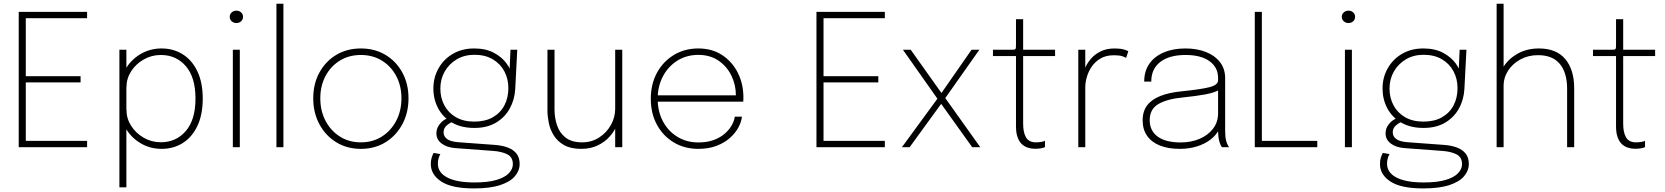

<svg xmlns="http://www.w3.org/2000/svg" viewBox="-20 -802 9070 1046"><path d="M103 -703 120.5 -724V-372.5L108.5 -387H419V-353H108.5L120.5 -367.5V-13.5L103 -34.5H454.5V0H82V-737.5H454.5V-703Z M630.5 218.5V-531H668.5V218.5ZM860 9Q799.5 9 749.2 -19.8Q699 -48.5 668.8 -96.8Q638.5 -145 638.5 -202.5Q638.5 -203.5 638.5 -204.5Q638.5 -205.5 638.5 -206.5L669 -207Q669 -206.5 669 -205.2Q669 -204 669 -203Q669 -156 694.8 -116Q720.5 -76 763.2 -51.5Q806 -27 856 -27Q939.5 -27 992.2 -88.2Q1045 -149.5 1045 -265Q1045 -380.5 992.5 -441.5Q940 -502.5 856 -502.5Q806 -502.5 763.2 -478.2Q720.5 -454 694.8 -414.2Q669 -374.5 669 -327L638.5 -327.5Q638.5 -386 668.8 -433.5Q699 -481 749.2 -509.5Q799.5 -538 860 -538Q925 -538 975.8 -506Q1026.5 -474 1055.5 -413Q1084.5 -352 1084.5 -265Q1084.5 -177.5 1055.5 -116.2Q1026.5 -55 976 -23Q925.5 9 860 9Z M1248.5 0V-531H1286.5V0ZM1268 -676.5Q1253 -676.5 1242.2 -686Q1231.5 -695.5 1231.5 -710.5Q1231.5 -725 1242.2 -734.5Q1253 -744 1268 -744Q1283 -744 1293.5 -734.5Q1304 -725 1304 -710.5Q1304 -695.5 1293.5 -686Q1283 -676.5 1268 -676.5Z M1524 -781.5V0H1486V-781.5Z M1946 9Q1870 9 1811.5 -27.2Q1753 -63.5 1719.8 -125.8Q1686.5 -188 1686.5 -266.5Q1686.5 -345 1719.8 -406.2Q1753 -467.5 1811.5 -502.8Q1870 -538 1946 -538Q2022 -538 2080.5 -502.8Q2139 -467.5 2172.2 -406.2Q2205.5 -345 2205.5 -266.5Q2205.5 -188 2172.2 -125.8Q2139 -63.5 2080.5 -27.2Q2022 9 1946 9ZM1946 -26.5Q2010.5 -26.5 2060.2 -58Q2110 -89.5 2138.5 -143.8Q2167 -198 2167 -266.5Q2167 -334.5 2138.5 -388Q2110 -441.5 2060.2 -472Q2010.5 -502.5 1946 -502.5Q1881.5 -502.5 1831.8 -472Q1782 -441.5 1753.5 -388Q1725 -334.5 1725 -266.5Q1725 -198 1753.5 -143.8Q1782 -89.5 1831.8 -58Q1881.5 -26.5 1946 -26.5Z M2677.5 -12.5Q2716.5 -9.5 2746.5 1.8Q2776.5 13 2793.8 34.8Q2811 56.5 2811 91Q2811 127.5 2785.2 158Q2759.5 188.5 2704.5 206.5Q2649.5 224.5 2562 224.5Q2441.5 224.5 2384.2 187Q2327 149.5 2327 92Q2327 71 2332 55.8Q2337 40.5 2342.5 31L2379 37.5Q2374.5 44.5 2370 58.2Q2365.5 72 2365.5 90Q2365.5 138.5 2417 165.2Q2468.5 192 2565.5 192Q2639.5 192 2685.5 178Q2731.5 164 2752.8 141.2Q2774 118.5 2774 92.5Q2774 53.5 2742.8 38.2Q2711.5 23 2664.5 20L2462 5Q2414.5 1.5 2386 -20Q2357.5 -41.5 2357.5 -75.5Q2357.5 -97.5 2368.2 -115Q2379 -132.5 2393.5 -143.8Q2408 -155 2420 -157L2452 -140Q2437 -137 2416.8 -121.2Q2396.5 -105.5 2396.5 -81Q2396.5 -59.5 2415 -45Q2433.5 -30.5 2479.5 -27ZM2761 -531H2798L2787 -318.5Q2784 -259.5 2757.2 -211Q2730.5 -162.5 2682 -133.8Q2633.5 -105 2564.5 -105Q2493 -105 2443 -134Q2393 -163 2367 -212Q2341 -261 2341 -320Q2341 -379.5 2368.8 -429.2Q2396.5 -479 2446.8 -508.5Q2497 -538 2563.5 -538Q2627 -538 2671 -514.2Q2715 -490.5 2739.5 -456.5Q2764 -422.5 2768.5 -391.5L2755 -393.5ZM2564 -139.5Q2623 -139.5 2664.5 -163Q2706 -186.5 2727.8 -227.8Q2749.5 -269 2749.5 -322Q2749.5 -372.5 2727.5 -413.8Q2705.5 -455 2664.2 -479.2Q2623 -503.5 2565 -503.5Q2509.5 -503.5 2467.8 -478.5Q2426 -453.5 2402.5 -412Q2379 -370.5 2379 -320Q2379 -268.5 2401 -227.8Q2423 -187 2464.2 -163.2Q2505.5 -139.5 2564 -139.5Z M3146.5 9Q3088.5 9 3052.5 -11.8Q3016.5 -32.5 2996.8 -64.5Q2977 -96.5 2969.8 -132.2Q2962.5 -168 2962.5 -198.5Q2962.5 -217.5 2962.5 -238.2Q2962.5 -259 2962.5 -279V-531H3001V-281Q3001 -261.5 3001 -242.2Q3001 -223 3001 -205.5Q3001 -160 3014.8 -119Q3028.5 -78 3061.5 -52.2Q3094.5 -26.5 3151.5 -26.5Q3203.5 -26.5 3244.2 -53Q3285 -79.5 3308.2 -121.2Q3331.5 -163 3331.5 -209L3357.5 -198.5Q3357.5 -163 3343.5 -126.5Q3329.5 -90 3302.5 -59.2Q3275.5 -28.5 3236.2 -9.8Q3197 9 3146.5 9ZM3331.5 0V-531H3370V0Z M3549 -248V-282.5H3998.5L3989 -273.5Q3989 -276.5 3989 -278.5Q3989 -280.5 3989 -282.5Q3989 -340 3964.5 -390.2Q3940 -440.5 3894.2 -471.8Q3848.5 -503 3784.5 -503Q3720 -503 3670 -471.5Q3620 -440 3591.5 -386Q3563 -332 3563 -264.5Q3563 -195 3591.5 -141.2Q3620 -87.5 3670.2 -56.8Q3720.5 -26 3784.5 -26Q3834.5 -26 3871 -40.2Q3907.5 -54.5 3931.5 -76.5Q3955.5 -98.5 3968.2 -122.5Q3981 -146.5 3983 -166.5H4022Q4019.5 -139.5 4003.5 -109Q3987.5 -78.5 3958 -51.8Q3928.5 -25 3885 -8Q3841.5 9 3784 9Q3709.5 9 3651.2 -25.8Q3593 -60.5 3559.2 -122Q3525.5 -183.5 3525.5 -263.5Q3525.5 -344 3559.2 -405.8Q3593 -467.5 3651.5 -502.8Q3710 -538 3784.5 -538Q3859.5 -538 3914.5 -501.8Q3969.5 -465.5 3999.8 -405Q4030 -344.5 4030 -271.5Q4030 -266.5 4029.8 -259Q4029.5 -251.5 4029 -248Z M4449 -703 4466.5 -724V-372.5L4454.5 -387H4765V-353H4454.5L4466.5 -367.5V-13.5L4449 -34.5H4800.5V0H4428V-737.5H4800.5V-703Z M5094 -274 5093.5 -255 4899 -531H4941.5L5121 -278.5L5097.5 -279L5273 -531H5315.5L5124 -259.5L5126 -273L5320.5 0H5276.5L5096.5 -251.5L5120 -253.5L4935.5 0H4893.5Z M5619 8.5Q5598.5 8.5 5579.8 2.5Q5561 -3.5 5546.5 -17.2Q5532 -31 5523.5 -54.8Q5515 -78.5 5515 -114.5Q5515 -124.5 5515 -135.8Q5515 -147 5515 -160V-496.5H5389.5V-531H5489.5Q5499 -531 5504.2 -531.5Q5509.5 -532 5511.8 -534.8Q5514 -537.5 5514.5 -543.2Q5515 -549 5515 -560V-697.5H5554V-531H5728V-496.5H5554V-173.5Q5554 -160.5 5554 -149Q5554 -137.5 5554 -128Q5554 -79.5 5570 -53Q5586 -26.5 5624 -26.5Q5638 -26.5 5652.2 -28.8Q5666.5 -31 5673 -35V-0.5Q5665.5 3.5 5650.5 6Q5635.5 8.5 5619 8.5Z M5854.5 0V-531H5892.5V-381.5L5877 -384.5Q5880.5 -405 5891.5 -431.2Q5902.5 -457.5 5923.2 -481.8Q5944 -506 5976 -522Q6008 -538 6052.5 -538Q6084 -538 6103 -532.2Q6122 -526.5 6127 -523L6115 -486.5Q6110 -490 6094.5 -495.5Q6079 -501 6048.5 -501Q6006 -501 5976.2 -483.8Q5946.5 -466.5 5928 -439.5Q5909.5 -412.5 5901 -382.5Q5892.5 -352.5 5892.5 -327.5V0Z M6407 9Q6344.5 9 6299.2 -9Q6254 -27 6229.5 -61.8Q6205 -96.5 6205 -146.5Q6205 -196 6230 -228.5Q6255 -261 6302.5 -279.5Q6350 -298 6417 -304.5Q6522 -315 6569 -327Q6616 -339 6616 -364.5Q6616 -368 6616 -371.2Q6616 -374.5 6616 -377.5Q6616 -434.5 6569.5 -468.5Q6523 -502.5 6438.5 -502.5Q6351 -502.5 6301.5 -464.8Q6252 -427 6252 -357.5H6213.5Q6213.5 -414 6241.2 -454.2Q6269 -494.5 6319.8 -516.2Q6370.5 -538 6438.5 -538Q6500.5 -538 6549.2 -519Q6598 -500 6626.2 -463.8Q6654.5 -427.5 6654.5 -376Q6654.5 -366 6654.5 -355.5Q6654.5 -345 6654.5 -335V-88Q6654.5 -72 6656 -57.2Q6657.5 -42.5 6661 -31.5Q6665 -18.5 6669.2 -10.8Q6673.5 -3 6676 0H6637.5Q6635 -2 6631 -9.8Q6627 -17.5 6623.5 -29.5Q6619 -44 6617.5 -60.2Q6616 -76.5 6616 -103.5L6622 -98Q6606.5 -66 6575 -41.8Q6543.5 -17.5 6500.5 -4.2Q6457.5 9 6407 9ZM6412.5 -26Q6469 -26 6515 -45.5Q6561 -65 6588.5 -100.8Q6616 -136.5 6616 -184.5V-328L6623.5 -313.5Q6598 -297 6545.2 -287.5Q6492.5 -278 6427.5 -271.5Q6338 -263 6290.8 -235.2Q6243.5 -207.5 6243.5 -147.5Q6243.5 -89.5 6287 -57.8Q6330.5 -26 6412.5 -26Z M6816 0V-737.5H6854.5V-13.5L6837 -34.5H7156.5V0Z M7307 0V-531H7345V0ZM7326.5 -676.5Q7311.5 -676.5 7300.8 -686Q7290 -695.5 7290 -710.5Q7290 -725 7300.8 -734.5Q7311.5 -744 7326.5 -744Q7341.5 -744 7352 -734.5Q7362.5 -725 7362.5 -710.5Q7362.5 -695.5 7352 -686Q7341.5 -676.5 7326.5 -676.5Z M7848.5 -12.5Q7887.5 -9.5 7917.5 1.8Q7947.5 13 7964.8 34.8Q7982 56.5 7982 91Q7982 127.5 7956.2 158Q7930.5 188.5 7875.5 206.5Q7820.5 224.5 7733 224.5Q7612.5 224.5 7555.2 187Q7498 149.5 7498 92Q7498 71 7503 55.8Q7508 40.5 7513.5 31L7550 37.5Q7545.5 44.5 7541 58.2Q7536.5 72 7536.5 90Q7536.5 138.5 7588 165.2Q7639.5 192 7736.5 192Q7810.5 192 7856.5 178Q7902.5 164 7923.8 141.2Q7945 118.5 7945 92.5Q7945 53.5 7913.8 38.2Q7882.5 23 7835.5 20L7633 5Q7585.5 1.5 7557 -20Q7528.5 -41.5 7528.5 -75.5Q7528.5 -97.5 7539.2 -115Q7550 -132.5 7564.5 -143.8Q7579 -155 7591 -157L7623 -140Q7608 -137 7587.8 -121.2Q7567.5 -105.5 7567.5 -81Q7567.5 -59.5 7586 -45Q7604.5 -30.5 7650.5 -27ZM7932 -531H7969L7958 -318.5Q7955 -259.5 7928.2 -211Q7901.5 -162.5 7853 -133.8Q7804.5 -105 7735.5 -105Q7664 -105 7614 -134Q7564 -163 7538 -212Q7512 -261 7512 -320Q7512 -379.5 7539.8 -429.2Q7567.5 -479 7617.8 -508.5Q7668 -538 7734.5 -538Q7798 -538 7842 -514.2Q7886 -490.5 7910.5 -456.5Q7935 -422.5 7939.5 -391.5L7926 -393.5ZM7735 -139.5Q7794 -139.5 7835.5 -163Q7877 -186.5 7898.8 -227.8Q7920.5 -269 7920.5 -322Q7920.5 -372.5 7898.5 -413.8Q7876.5 -455 7835.2 -479.2Q7794 -503.5 7736 -503.5Q7680.5 -503.5 7638.8 -478.5Q7597 -453.5 7573.5 -412Q7550 -370.5 7550 -320Q7550 -268.5 7572 -227.8Q7594 -187 7635.2 -163.2Q7676.5 -139.5 7735 -139.5Z M8517.5 0V-203.5Q8517.5 -219.5 8517.5 -240Q8517.5 -260.5 8517.5 -281.2Q8517.5 -302 8517.5 -318.5Q8517.5 -405.5 8478 -453.5Q8438.5 -501.5 8359 -501.5Q8305.5 -501.5 8263 -478.2Q8220.5 -455 8196 -417.2Q8171.5 -379.5 8171.5 -336.5L8143.5 -344Q8143.5 -394.5 8171.5 -438.8Q8199.5 -483 8249.5 -510.5Q8299.5 -538 8364.5 -538Q8459 -538 8507.5 -480.2Q8556 -422.5 8556 -321Q8556 -294.5 8556 -261.2Q8556 -228 8556 -196.5V0ZM8133.5 0V-781.5H8171.5V0Z M8888 8.5Q8867.5 8.5 8848.8 2.5Q8830 -3.5 8815.5 -17.2Q8801 -31 8792.5 -54.8Q8784 -78.5 8784 -114.5Q8784 -124.5 8784 -135.8Q8784 -147 8784 -160V-496.5H8658.5V-531H8758.5Q8768 -531 8773.2 -531.5Q8778.5 -532 8780.8 -534.8Q8783 -537.5 8783.5 -543.2Q8784 -549 8784 -560V-697.5H8823V-531H8997V-496.5H8823V-173.5Q8823 -160.5 8823 -149Q8823 -137.5 8823 -128Q8823 -79.5 8839 -53Q8855 -26.5 8893 -26.5Q8907 -26.5 8921.2 -28.8Q8935.5 -31 8942 -35V-0.5Q8934.5 3.5 8919.5 6Q8904.5 8.5 8888 8.5Z"/></svg>

Font: Epilogue ExtraLight
Style: Regular
Weight: 250
Designer: Tyler Finck
Foundry: Etcetera Type Co
Version: Version 2.112